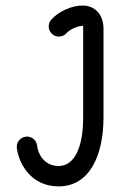

<svg xmlns="http://www.w3.org/2000/svg" viewBox="-20 -661 468 691"><path d="M40.5 -129.4C45.9 -78.1 87.9 9.8 190.9 9.8C301.8 9.8 352.5 -100.1 352.5 -239.3V-557.6C352.5 -610.4 319.8 -641.1 277.3 -641.1C238.8 -641.1 191.4 -620.6 164.6 -590.3C158.7 -584 155.3 -575.2 155.3 -565.9C155.3 -545.9 171.9 -529.3 191.9 -529.3C202.6 -529.3 212.4 -533.7 219.2 -541.5C231.4 -555.2 259.3 -567.9 277.3 -567.9C279.3 -567.9 279.3 -567.9 279.3 -557.6V-239.3C279.3 -128.4 247.1 -63.5 190.9 -63.5C137.7 -63.5 116.2 -109.4 113.8 -136.2C111.8 -155.3 96.2 -169.4 77.1 -169.4C53.7 -169.4 38.6 -148.9 40.5 -129.4Z"/></svg>

Font: Velvelyne
Style: Regular
Weight: 400
Designer: Manon Van der Borght et Mariel Nils
Foundry: Velvetyne
Version: Version 1.070;Glyphs 3.3.1 (3343)